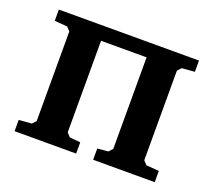

<svg xmlns="http://www.w3.org/2000/svg" viewBox="-90 -603 802 721"><g transform="rotate(20 311.0 -243.0)"><path d="M31 0V-45L82 -49L96 -64V-422L82 -437L31 -441V-486H591V-441L540 -437L526 -422V-64L540 -49L591 -45V0H345V-45L388 -49L402 -64V-430H220V-64L234 -49L277 -45V0Z"/></g></svg>

Font: Khartiya
Style: Bold
Weight: 700
Version: Version 1.0.2